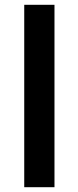

<svg xmlns="http://www.w3.org/2000/svg" viewBox="-20 -780 327 800"><path d="M207 0H81V-760H207Z"/></svg>

Font: Noto Sans Gujarati SemiBold
Style: Regular
Weight: 600
Designer: Jelle Bosma - Monotype Design Team, Universal Thirst
Foundry: Monotype Imaging Inc.
Version: Version 2.106; ttfautohint (v1.8.4.7-5d5b)